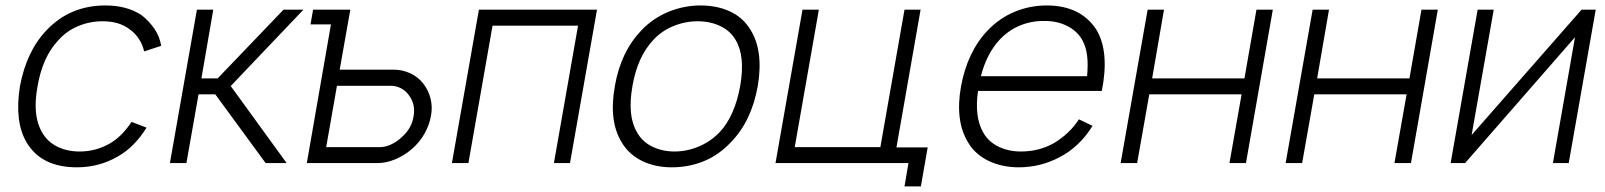

<svg xmlns="http://www.w3.org/2000/svg" viewBox="-20 -598 5884 704"><path d="M508.5 -409.5Q503 -435 488.5 -456.5Q474 -478 454 -491.5Q416.5 -520 356 -520Q309 -520 266.5 -502.2Q224 -484.5 193.5 -450Q136 -389 117.5 -281Q98 -173 134.5 -112.5Q153 -79 189.2 -60.8Q225.5 -42.5 272 -42.5Q330.5 -42.5 381 -71Q403.5 -83.5 423.8 -103.5Q444 -123.5 462.5 -151L517.5 -130Q472 -57.5 411.5 -24Q343.5 15.5 261.5 15.5Q132.5 15.5 78 -75Q32.5 -151.5 53 -281Q77 -410.5 151 -487.5Q237 -578 366.5 -578Q445.5 -578 499 -542.5Q526 -521.5 545.8 -493Q565.5 -464.5 571 -430Z M663.5 0H603L702 -562.5H762L718.5 -310.5H778L1019.5 -562.5H1092.5L826 -282.5L1031 0H954L769.5 -252H708Z M1560 -172Q1554 -138.5 1535.8 -106.8Q1517.5 -75 1490.5 -52Q1463 -28 1429.5 -14Q1396 0 1364.5 0H1105L1193.5 -508.5H1118.5L1128 -562.5H1264.5L1225.5 -342.5H1424.5Q1456 -342.5 1484.8 -329Q1513.5 -315.5 1532 -291.5Q1551 -267.5 1558.8 -236.2Q1566.5 -205 1560 -172ZM1496.5 -172Q1504 -215.5 1480 -248Q1468.5 -264.5 1450.8 -274Q1433 -283.5 1412 -283.5H1215.5L1176 -58.5H1372.5Q1392.5 -58.5 1413.8 -68.2Q1435 -78 1453 -95Q1490 -127.5 1496.5 -172Z M2070 0H2011L2099.5 -504H1786L1697.5 0H1637L1736 -562.5H2169Z M2259.5 -76Q2211.5 -154.5 2234.5 -282.5Q2256 -408 2332.5 -487.5Q2374 -531 2430.5 -554.5Q2488 -578 2548 -578Q2610 -578 2657.8 -555.5Q2705.5 -533 2732.5 -487.5Q2780 -410.5 2758.5 -282.5Q2735.5 -153.5 2659.5 -76Q2615.5 -29.5 2560.8 -7Q2506 15.5 2443 15.5Q2382.5 15.5 2334.5 -7.8Q2286.5 -31 2259.5 -76ZM2677.5 -451Q2658.5 -484.5 2621.5 -502.2Q2584.5 -520 2537.5 -520Q2492 -520 2448.8 -502.2Q2405.5 -484.5 2375 -451Q2317.5 -390 2299 -282.5Q2279.5 -173 2316 -112.5Q2325 -96 2338.8 -83Q2352.5 -70 2370.5 -61Q2388.5 -52 2409.5 -47.2Q2430.5 -42.5 2453.5 -42.5Q2476 -42.5 2498.8 -47.2Q2521.5 -52 2542.8 -61Q2564 -70 2583 -83Q2602 -96 2618 -112.5Q2673.5 -171 2694 -282.5Q2713 -391.5 2677.5 -451Z M3381.5 -57.5 3356.5 85.5H3296.5L3311 0H2823.5L2922.5 -562.5H2982.5L2894 -58.5H3208L3296.5 -562.5H3355.5L3267 -57.5Z M3585 -112.5Q3603.5 -79 3640.2 -60.8Q3677 -42.5 3723.5 -42.5Q3789.5 -42.5 3844 -73Q3872.5 -90 3895.5 -111.8Q3918.5 -133.5 3936 -160.5L3986 -136.5Q3938 -59 3864 -21Q3794.5 15.5 3715 15.5Q3685 15.5 3657 9.5Q3629 3.5 3605 -8Q3581 -19.5 3561.8 -36.5Q3542.5 -53.5 3529.5 -76Q3481.5 -154.5 3503.5 -280Q3527 -409 3602.5 -487.5Q3646.5 -533 3702 -555.5Q3757.5 -578 3818 -578Q3942.5 -578 4000.5 -488.5Q4048.5 -407.5 4020 -264.5H3566Q3552.5 -169 3585 -112.5ZM3576.5 -318.5H3966Q3970 -362 3966 -394.5Q3962 -427 3947.5 -453Q3927.5 -486.5 3890.2 -504.2Q3853 -522 3807.5 -521Q3785 -521.5 3762.8 -517.2Q3740.5 -513 3719.5 -504.2Q3698.5 -495.5 3679.5 -482.2Q3660.5 -469 3645 -452Q3598 -401.5 3576.5 -318.5Z M4647 -562.5 4548.5 0H4488L4532.5 -252H4194L4149.5 0H4089L4188 -562.5H4248L4204.5 -310.5H4543L4587 -562.5Z M5252 -562.5 5153.5 0H5093L5137.5 -252H4799L4754.5 0H4694L4793 -562.5H4853L4809.5 -310.5H5148L5192 -562.5Z M5732 0H5674L5755 -461.5L5352 0H5299L5398 -562.5H5457L5376 -103L5779 -562.5H5831Z"/></svg>

Font: Russisch Sans Light
Style: Italic
Weight: 300
Italic angle: -10°
Designer: Michael Sharanda (font) & Cristiano Sobral (main changes)
Foundry: Michael Sharanda
Version: Version 2.00;September 8, 2020;FontCreator 13.0.0.2681 64-bi